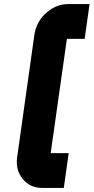

<svg xmlns="http://www.w3.org/2000/svg" viewBox="-20 -819 458 939"><path d="M313 -799H418L394 -629H308Q307 -629 307 -628L228 -71Q228 -70 229 -70H316L292 100H186Q127 100 91 56Q55 12 64 -51L148 -648Q157 -712 205 -755Q254 -799 313 -799Z"/></svg>

Font: Unageo
Style: Black-Italic
Weight: 900
Designer: Richard Sepsi
Foundry: Richard Sepsi
Version: Version 2.000